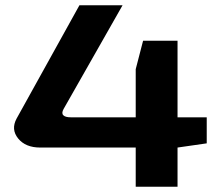

<svg xmlns="http://www.w3.org/2000/svg" viewBox="-20 -710 845 730"><path d="M766 -264V-165L655 -149V0H496V-149H133Q77 -149 49 -183.5Q21 -218 43 -259L282 -690H446L222 -296Q213 -280 220.5 -272Q228 -264 249 -264H496V-447L524 -555H655V-264Z"/></svg>

Font: Exo 2 Expanded
Style: Bold
Weight: 700
Width: 7
Designer: Natanael Gama
Version: Version 1.001;PS 001.001;hotconv 1.0.70;makeotf.lib2.5.58329